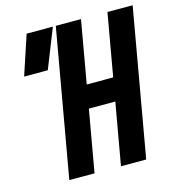

<svg xmlns="http://www.w3.org/2000/svg" viewBox="-104 -783 807 873"><g transform="rotate(-15 299.5 -346.5)"><path d="M358.4 0 409.7 -291H285.2L233.9 0H115.2L237.3 -693.4H356L304.2 -399.4H428.7L480.5 -693.4H599.1L477.1 0ZM38.6 -507.8 100.1 -693.4H223.6L149.9 -507.8Z"/></g></svg>

Font: Cascadia Code PL SemiBold
Style: Italic
Weight: 600
Italic angle: -10°
Monospace: yes
Designer: Aaron Bell
Foundry: Saja Typeworks
Version: Version 2404.023; ttfautohint (v1.8.4)